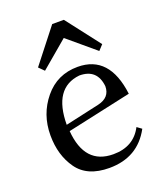

<svg xmlns="http://www.w3.org/2000/svg" viewBox="-134 -796 751 892"><g transform="rotate(-20 241.5 -349.5)"><path d="M252.9 9.8Q144 9.8 95.2 -59.1Q46.4 -127.9 46.4 -226.1Q46.4 -329.6 109.4 -406Q172.4 -482.4 273.4 -482.4Q430.2 -482.4 454.6 -283.7L137.2 -214.4Q150.9 -43.9 292 -43.9Q392.6 -43.9 435.1 -126L458 -109.4Q394 9.8 252.9 9.8ZM134.3 -246.6 303.2 -284.2Q364.3 -297.9 364.3 -354Q355 -441.9 267.6 -441.9Q135.3 -428.2 134.3 -246.6ZM394 -517.1 259.3 -630.4 125.5 -517.1 100.1 -542.5 231 -709.5H288.6L417.5 -542.5Z"/></g></svg>

Font: Almanac
Style: Regular
Weight: 400
Designer: Eden's Almanac
Version: Version 3.501;March 28, 2021;FontCreator 13.0.0.2683 64-bit